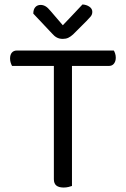

<svg xmlns="http://www.w3.org/2000/svg" viewBox="-20 -834 563 859"><path d="M261 -539 256 -608H489Q492 -604 495 -595Q498 -586 498 -576Q498 -560 490 -549.5Q482 -539 467 -539ZM263 -608 268 -539H34Q31 -544 28 -553Q25 -562 25 -572Q25 -589 33 -598.5Q41 -608 56 -608ZM221 -566H302V-2Q297 0 286.5 2.5Q276 5 265 5Q243 5 232 -4Q221 -13 221 -32ZM261 -721Q278 -739 301 -763Q324 -787 349 -814Q367 -813 380 -804Q393 -795 393 -781Q393 -769 385.5 -760Q378 -751 367 -740L307 -680Q296 -670 285.5 -665Q275 -660 261 -660Q246 -660 234.5 -666Q223 -672 212 -685L129 -773Q129 -792 138 -802Q147 -812 162 -812Q173 -812 183.5 -806Q194 -800 207 -784Z"/></svg>

Font: Baloo Tammudu 2
Style: Regular
Weight: 400
Designer: Maithili Shingre, Omkar Shende and Ek Type
Foundry: Ek Type
Version: Version 1.700